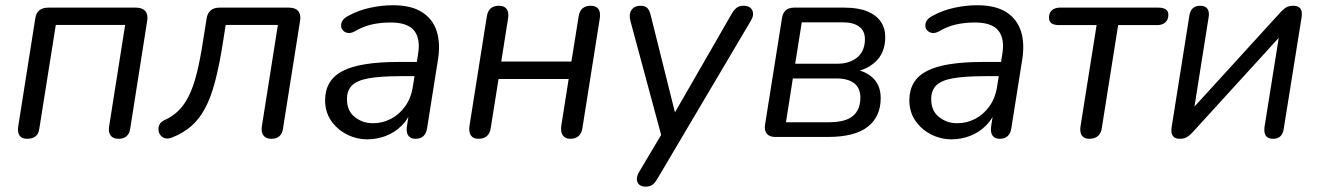

<svg xmlns="http://www.w3.org/2000/svg" viewBox="-20 -515 4962 722"><path d="M82.2 6.9Q61.9 6.9 53.7 -5Q45.4 -16.9 48.3 -38.2L112.7 -446Q116.1 -467.4 128.7 -476.9Q141.3 -486.3 162.2 -486.3H491.2Q515 -486.3 526.2 -473.5Q537.4 -460.6 533.5 -436.8L469.6 -30.9Q463.8 6.9 425.5 6.9Q405.6 6.9 396.4 -5Q387.2 -16.9 390.1 -38.2L450.6 -421.2H189.8L127.8 -30.9Q125.4 -12 114 -2.5Q102.6 6.9 82.2 6.9Z M1000.3 6.9Q980.5 6.9 971 -5.2Q961.6 -17.3 964.5 -38.7L1025 -421.2H828.6L818.6 -357.1Q805 -270 788.9 -208.9Q772.9 -147.8 750.6 -106.7Q728.4 -65.6 698.2 -39.8Q668 -14.1 626.1 2.5Q611.5 7.9 600.5 4.8Q589.6 1.7 583.2 -6.8Q576.9 -15.3 575.9 -26.3Q574.9 -37.2 580.1 -47.2Q585.2 -57.1 597.9 -63Q628.2 -76.6 650.3 -98Q672.5 -119.4 689.7 -153.5Q706.8 -187.6 719.7 -238.5Q732.6 -289.4 743.7 -361.9L756.7 -444.1Q763 -486.3 805.7 -486.3H1066.6Q1090.4 -486.3 1101.4 -473.5Q1112.3 -460.6 1108.4 -436.8L1044 -30.4Q1038.2 6.9 1000.3 6.9Z M1362.2 8.9Q1319.9 8.9 1283.4 -10Q1247 -28.9 1224.7 -61.8Q1202.5 -94.8 1202.5 -137.3Q1202.5 -213.8 1268.2 -247.9Q1333.9 -282 1477.5 -282H1558L1549.7 -228.6H1488.8Q1411.8 -228.6 1367.2 -220.7Q1322.7 -212.9 1303.7 -193.9Q1284.7 -174.9 1284.7 -142.1Q1284.7 -98.1 1314.1 -74.9Q1343.4 -51.6 1382.2 -51.6Q1418.4 -51.6 1450 -68Q1481.5 -84.4 1503.8 -115.5Q1526 -146.6 1532.6 -190.1L1552.1 -311.7Q1561.7 -369.8 1537.1 -400.1Q1512.5 -430.4 1449.1 -430.4Q1412.3 -430.4 1379 -423.2Q1345.6 -415.9 1313.1 -396.6Q1299.9 -389.7 1288.9 -391.1Q1277.9 -392.5 1270.8 -399.5Q1263.7 -406.6 1262.7 -416.6Q1261.7 -426.6 1267.7 -436.9Q1273.8 -447.2 1288.9 -455Q1327.2 -476.2 1371.3 -485.7Q1415.5 -495.3 1457.6 -495.3Q1526 -495.3 1566.5 -469.7Q1607 -444.2 1622 -398.2Q1636.9 -352.1 1626.9 -290.3L1586.1 -33.3Q1580.3 6.9 1541.9 6.9Q1523.9 6.9 1515.5 -5Q1507 -16.9 1509.9 -38.7L1522.5 -119.8L1531.1 -110.4Q1517.7 -69.8 1491.1 -43.2Q1464.5 -16.7 1430.9 -3.9Q1397.3 8.9 1362.2 8.9Z M1779.2 6.9Q1759.3 6.9 1750.9 -5.7Q1742.4 -18.3 1745.3 -40.6L1810.7 -453.6Q1814.1 -474.4 1825.7 -483.9Q1837.3 -493.3 1855.8 -493.3Q1876.7 -493.3 1885.4 -480.9Q1894.1 -468.5 1890.7 -446.3L1864.9 -283.6H2128.7L2156 -453.6Q2159.4 -474.4 2171 -483.9Q2182.6 -493.3 2201 -493.3Q2221.9 -493.3 2230.4 -480.9Q2238.9 -468.5 2235.5 -446.3L2170.1 -33.3Q2167.2 -13.4 2155.6 -3.2Q2143.9 6.9 2125 6.9Q2105.1 6.9 2096.4 -5.9Q2087.7 -18.7 2090.5 -41L2118.4 -217.9H1854.7L1825.3 -33.3Q1822.4 -12.9 1810.5 -3Q1798.7 6.9 1779.2 6.9Z M2408.1 186.9Q2392.1 186.9 2383.6 179.1Q2375.1 171.3 2374.9 158.8Q2374.7 146.4 2383 132.2L2476.4 -24.9L2471 10.2L2350.7 -435.9Q2343.9 -461.2 2354.6 -477.2Q2365.2 -493.3 2388.1 -493.3Q2405.6 -493.3 2414.1 -485Q2422.5 -476.8 2427.4 -455.9L2526.5 -58.6H2498.7L2731.8 -463.7Q2741 -479.2 2750.7 -486.2Q2760.4 -493.3 2775.9 -493.3Q2800.3 -493.3 2808.6 -476.7Q2816.9 -460.1 2804.2 -438.1L2452.3 156.8Q2443.6 172.3 2433.6 179.6Q2423.6 186.9 2408.1 186.9Z M3092.9 0H2895.8Q2873.9 0 2863.7 -11.9Q2853.4 -23.9 2856.8 -45.8L2920.7 -447.4Q2927 -486.3 2966 -486.3H3155.5Q3207.2 -486.3 3241.1 -472.4Q3275 -458.5 3291.9 -433.8Q3308.9 -409.1 3308.9 -376Q3308.9 -315.8 3271 -281.6Q3233.2 -247.3 3172.7 -242.3L3175.2 -255.3Q3226.5 -253.4 3259.2 -224.9Q3291.8 -196.3 3291.8 -146.3Q3291.8 -76.3 3243 -38.2Q3194.1 0 3092.9 0ZM2961.4 -220 2935.6 -55.3H3097.2Q3159.4 -55.3 3187.4 -79Q3215.4 -102.7 3215.4 -147.7Q3215.4 -183.6 3192.2 -201.8Q3168.9 -220 3125 -220ZM2995 -431.1 2970.2 -275.3H3127.9Q3175.4 -275.3 3204 -299.5Q3232.5 -323.8 3232.5 -367.8Q3232.5 -398.7 3210.8 -414.9Q3189.1 -431.1 3148.6 -431.1Z M3559.2 8.9Q3516.9 8.9 3480.4 -10Q3444 -28.9 3421.7 -61.8Q3399.5 -94.8 3399.5 -137.3Q3399.5 -213.8 3465.2 -247.9Q3530.9 -282 3674.5 -282H3755L3746.7 -228.6H3685.8Q3608.8 -228.6 3564.2 -220.7Q3519.7 -212.9 3500.7 -193.9Q3481.7 -174.9 3481.7 -142.1Q3481.7 -98.1 3511.1 -74.9Q3540.4 -51.6 3579.2 -51.6Q3615.4 -51.6 3647 -68Q3678.5 -84.4 3700.8 -115.5Q3723 -146.6 3729.6 -190.1L3749.1 -311.7Q3758.7 -369.8 3734.1 -400.1Q3709.5 -430.4 3646.1 -430.4Q3609.3 -430.4 3576 -423.2Q3542.6 -415.9 3510.1 -396.6Q3496.9 -389.7 3485.9 -391.1Q3474.9 -392.5 3467.8 -399.5Q3460.7 -406.6 3459.7 -416.6Q3458.7 -426.6 3464.7 -436.9Q3470.8 -447.2 3485.9 -455Q3524.2 -476.2 3568.3 -485.7Q3612.5 -495.3 3654.6 -495.3Q3723 -495.3 3763.5 -469.7Q3804 -444.2 3819 -398.2Q3833.9 -352.1 3823.9 -290.3L3783.1 -33.3Q3777.3 6.9 3738.9 6.9Q3720.9 6.9 3712.5 -5Q3704 -16.9 3706.9 -38.7L3719.5 -119.8L3728.1 -110.4Q3714.7 -69.8 3688.1 -43.2Q3661.5 -16.7 3627.9 -3.9Q3594.3 8.9 3559.2 8.9Z M4075.7 6.9Q4056.8 6.9 4048.3 -5.4Q4039.8 -17.8 4043.2 -40.1L4103.7 -420.7H3962Q3924.6 -420.7 3924.6 -448Q3924.6 -467 3936 -476.7Q3947.5 -486.3 3965.9 -486.3H4336Q4373.5 -486.3 4373.5 -459.6Q4373.5 -441.1 4362.3 -430.9Q4351.2 -420.7 4331.7 -420.7H4184.7L4123.2 -33.3Q4120.3 -13.4 4108.4 -3.2Q4096.6 6.9 4075.7 6.9Z M4416.9 6.9Q4401 6.9 4393.7 -0.2Q4386.4 -7.4 4385.3 -17.5Q4384.3 -27.6 4385.8 -36.5L4452.7 -457.3Q4458.5 -493.3 4493.5 -493.3Q4512.9 -493.3 4520.6 -481.6Q4528.4 -470 4525 -450.5L4465.8 -77.1H4437.9L4794.9 -468.5Q4802.7 -477.3 4813.7 -485.3Q4824.6 -493.3 4843 -493.3Q4858.4 -493.3 4865.7 -487.1Q4873 -480.8 4874.8 -471Q4876.5 -461.1 4874.6 -450.3L4807.2 -29.5Q4801.4 6.9 4767.4 6.9Q4747.5 6.9 4740 -4.7Q4732.5 -16.4 4734.9 -36.3L4794.5 -409.7H4822.4L4465.4 -18.3Q4457.6 -9.5 4446.2 -1.3Q4434.8 6.9 4416.9 6.9Z"/></svg>

Font: Nunito Variable Extra Light
Style: Italic
Weight: 200
Italic angle: -9°
Designer: Vernon Adams
Foundry: Vernon Adams
Version: Version 3.602